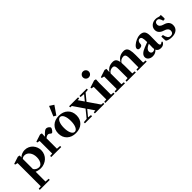

<svg xmlns="http://www.w3.org/2000/svg" viewBox="194 -1913 3417 3417"><g transform="rotate(-45 1903.0 -204.5)"><path d="M14.6 269V241.2L71.3 236.3V-347.2L20.5 -359.9V-380.4L156.7 -424.8L194.8 -415.5Q192.9 -401.9 190.9 -370.6Q218.8 -397.5 254.2 -410.9Q289.6 -424.3 324.7 -424.3Q371.6 -424.3 411.4 -405.8Q451.2 -387.2 477.3 -356.9Q503.4 -326.7 517.8 -288.8Q532.2 -251 532.2 -210.9Q532.2 -163.1 513.2 -120.8Q494.1 -78.6 462.4 -50Q430.7 -21.5 389.2 -4.9Q347.7 11.7 303.2 11.7Q247.6 11.7 189.9 -11.2V235.8L265.1 241.2V269ZM189.9 -328.6V-79.6Q205.1 -53.2 233.4 -38.3Q261.7 -23.4 291 -23.4Q322.3 -23.4 345 -46.4Q367.7 -69.3 378.2 -103.8Q388.7 -138.2 388.7 -178.2Q388.7 -256.8 350.6 -307.9Q312.5 -358.9 254.4 -358.9Q214.8 -358.9 189.9 -333.5Z M571.3 0V-27.8L627.4 -32.2V-347.7L577.6 -359.9V-380.4L714.4 -424.8L751.5 -415.5Q747.6 -377.4 747.6 -335.4Q797.9 -389.2 826.2 -409.2Q848.6 -424.8 866.2 -424.8Q889.6 -424.8 914.3 -406.7Q939 -388.7 939 -368.7Q939 -352.5 916.7 -322.5Q894.5 -292.5 879.4 -292.5Q869.1 -292.5 856.9 -303.7Q833.5 -326.2 813.5 -325.7Q781.2 -326.2 747.6 -294.4V-33.2L822.8 -27.8V0Z M1157.2 -457.5 1108.9 -483.9 1187.5 -670.9 1268.6 -618.7ZM1185.5 11.2Q1082 11.2 1018.8 -48.6Q955.6 -108.4 955.6 -207Q955.6 -305.7 1018.8 -365.2Q1082 -424.8 1185.5 -424.8Q1289.6 -424.8 1352.5 -364.7Q1415.5 -304.7 1415.5 -205.6Q1415.5 -107.9 1352.5 -48.3Q1289.6 11.2 1185.5 11.2ZM1185.5 -20.5Q1225.1 -20.5 1249.3 -72.3Q1273.4 -124 1273.4 -207Q1273.4 -290.5 1249.3 -341.8Q1225.1 -393.1 1185.5 -393.1Q1146.5 -393.1 1122.1 -341.6Q1097.7 -290 1097.7 -207Q1097.7 -124 1122.1 -72.3Q1146.5 -20.5 1185.5 -20.5Z M1419.4 0V-27.8L1496.6 -34.7L1613.3 -178.2L1472.7 -383.3L1435.1 -386.2V-414.1H1660.2V-386.2L1619.6 -382.8L1692.9 -276.4L1775.9 -378.4L1695.3 -386.2V-414.1H1878.9V-386.2L1816.4 -379.9L1710 -251L1860.8 -31.2L1906.2 -27.8V0H1669.4V-27.8L1714.4 -31.2L1630.4 -153.8L1533.7 -36.1L1599.1 -27.8V0Z M2045.9 -529.8Q2014.6 -529.8 1993.2 -551.3Q1971.7 -572.8 1971.7 -604Q1971.7 -633.8 1993.7 -656Q2015.6 -678.2 2045.9 -678.2Q2077.6 -678.2 2099.1 -656.7Q2120.6 -635.3 2120.6 -604Q2120.6 -572.8 2099.1 -551.3Q2077.6 -529.8 2045.9 -529.8ZM1932.6 0V-27.8L1988.8 -32.2V-347.7L1939 -359.9V-380.4L2075.2 -424.8L2112.3 -415.5Q2107.9 -377 2107.9 -328.6V-32.7L2164.1 -27.8V0Z M2194.8 0V-27.8L2251 -32.2V-347.7L2201.2 -359.9V-380.4L2337.9 -424.8L2375 -415.5Q2371.1 -377.4 2371.1 -335Q2403.8 -382.8 2443.8 -403.8Q2483.9 -424.8 2540.5 -424.8Q2584 -424.8 2606.7 -400.1Q2629.4 -375.5 2637.7 -325.2Q2670.9 -377.9 2712.9 -401.4Q2754.9 -424.8 2814 -424.8Q2839.8 -424.8 2858.4 -415.5Q2877 -406.2 2888.2 -390.4Q2899.4 -374.5 2906 -348.1Q2912.6 -321.8 2915 -292.2Q2917.5 -262.7 2917.5 -221.7Q2917.5 -94.2 2916.5 -32.7L2973.6 -27.8V0H2742.7V-27.8L2796.9 -32.2Q2798.8 -171.9 2798.8 -246.6Q2798.8 -271 2797.9 -286.4Q2796.9 -301.8 2793.7 -316.9Q2790.5 -332 2784.7 -340.1Q2778.8 -348.1 2768.6 -353.3Q2758.3 -358.4 2743.7 -358.4Q2677.2 -358.4 2641.1 -300.8Q2644 -265.6 2644 -221.7V-32.2L2700.2 -27.8V0H2468.8V-27.8L2525.4 -32.7V-246.6Q2525.4 -271 2524.4 -286.4Q2523.4 -301.8 2520.3 -316.9Q2517.1 -332 2511.2 -340.1Q2505.4 -348.1 2495.1 -353.3Q2484.9 -358.4 2470.2 -358.4Q2406.7 -358.4 2371.1 -305.7V-32.2L2426.3 -27.8V0Z M3120.1 11.2Q3068.8 11.2 3036.4 -14.4Q3003.9 -40 3003.9 -80.6Q3003.9 -152.8 3125 -200.2L3225.1 -239.3Q3225.1 -316.9 3213.9 -347.4Q3202.6 -377.9 3173.8 -377.9Q3146.5 -377.9 3131.6 -356.4Q3116.7 -335 3116.7 -295.9Q3116.7 -275.9 3099.4 -263.9Q3082 -252 3052.7 -252Q3010.3 -252 3010.3 -290Q3010.3 -316.4 3045.2 -348.4Q3080.1 -380.4 3130.1 -402.6Q3180.2 -424.8 3220.7 -424.8Q3286.6 -424.8 3315.4 -390.6Q3344.2 -356.4 3344.2 -278.3Q3344.2 -249 3341.8 -98.6Q3340.8 -41 3369.1 -41Q3386.2 -41 3409.2 -63L3425.3 -48.8Q3395 11.2 3326.7 11.2Q3256.8 11.2 3233.4 -40Q3188.5 11.2 3120.1 11.2ZM3127 -98.6Q3127 -73.2 3140.9 -58.1Q3154.8 -43 3178.2 -43Q3203.1 -43 3225.6 -64Q3222.7 -78.6 3222.7 -98.1Q3224.6 -164.6 3225.1 -197.8L3208 -189.9Q3127 -152.8 3127 -98.6Z M3602.5 11.2Q3523.4 11.2 3478 -21Q3471.7 -49.3 3471.7 -130.4L3511.7 -130.9Q3521.5 -78.1 3542.5 -49.1Q3563.5 -20 3601.1 -20Q3632.3 -20 3649.9 -37.6Q3667.5 -55.2 3667.5 -86.4Q3667.5 -147.9 3582.5 -172.9Q3530.8 -187.5 3501.5 -218.8Q3472.2 -250 3472.2 -295.9Q3472.2 -351.6 3513.7 -388.2Q3555.2 -424.8 3619.6 -424.8Q3652.3 -424.8 3680.2 -413.6Q3706.5 -402.8 3737.3 -410.2Q3741.7 -378.9 3741.7 -348.6Q3741.7 -332.5 3738.8 -308.1L3696.8 -305.2Q3684.1 -351.1 3668.2 -372.1Q3652.3 -393.1 3624 -393.1Q3597.7 -393.1 3583.5 -377.2Q3569.3 -361.3 3569.3 -333.5Q3569.3 -274.9 3654.3 -252.4Q3767.1 -222.2 3767.1 -126Q3767.1 -61.5 3722.9 -25.1Q3678.7 11.2 3602.5 11.2Z"/></g></svg>

Font: Elstob 18pt
Style: Bold
Weight: 700
Designer: Peter S. Baker
Version: Version 1.015